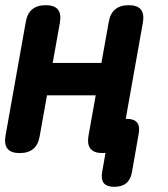

<svg xmlns="http://www.w3.org/2000/svg" viewBox="-26 -580 646 740"><path d="M49.6 10Q17.1 10 3.4 -6.3Q-10.3 -22.5 -4.9 -56L73.1 -494Q78.5 -527.5 97.8 -543.7Q117.1 -560 150.6 -560Q183.1 -560 196.8 -543.7Q210.5 -527.5 205.1 -494L177.1 -337.5H364.9L392.9 -494Q398.3 -527.5 417.6 -543.7Q436.9 -560 470.4 -560Q502.9 -560 516.6 -543.7Q530.3 -527.5 524.9 -494L446.9 -56Q441.5 -22.5 422.2 -6.3Q402.9 10 369.4 10Q336.9 10 323.2 -6.3Q309.5 -22.5 314.9 -56L342.9 -212.5H155.1L127.1 -56Q121.7 -22.5 102.4 -6.3Q83.1 10 49.6 10ZM414.8 140Q385.7 140 374.2 125.8Q362.7 111.6 367.8 82.5L393.5 -64.5Q398.9 -93.6 415.7 -107.8Q432.4 -122 461.5 -122Q490.6 -122 502.3 -107.8Q513.9 -93.6 508.5 -64.5L482.8 82.5Q477.7 111.6 460.8 125.8Q443.9 140 414.8 140Z"/></svg>

Font: Maple Mono
Style: Italic
Weight: 400
Italic angle: -10°
Monospace: yes
Designer: subframe7536
Version: Version 7.300